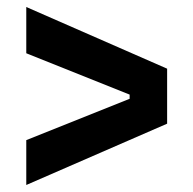

<svg xmlns="http://www.w3.org/2000/svg" viewBox="-20 -606 552 548"><path d="M55 -78V-206L350 -324V-336L55 -454V-586L457 -410V-253Z"/></svg>

Font: Bricolage Grotesque 36pt SemiBold
Style: Regular
Weight: 600
Designer: Mathieu Triay
Foundry: Atelier Triay
Version: Version 1.001;gftools[0.9.33.dev8+g029e19f]